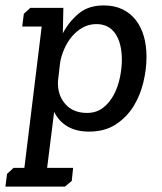

<svg xmlns="http://www.w3.org/2000/svg" viewBox="-55 -476 599 709"><path d="M210 192 185 213H-35L-29 166L-5 144H35L99 -378H27L33 -425L57 -447H179L177 -353Q199 -395 235 -425.5Q271 -456 328 -456Q367 -456 396.5 -442Q426 -428 446 -402.5Q466 -377 476 -342.5Q486 -308 486 -266Q486 -221 474.5 -172.5Q463 -124 438 -83.5Q413 -43 372.5 -16.5Q332 10 274 10Q227 10 194.5 -9Q162 -28 145 -63L119 144H215ZM266 -59Q301 -59 325.5 -78Q350 -97 365.5 -126.5Q381 -156 388 -190.5Q395 -225 395 -255Q395 -316 371 -351.5Q347 -387 301 -387Q273 -387 250 -374Q227 -361 210 -340.5Q193 -320 182 -294.5Q171 -269 167 -245L159 -176Q157 -125 186 -92Q215 -59 266 -59Z"/></svg>

Font: Zilla Slab Medium
Style: Regular
Weight: 500
Designer: Typotheque.com
Foundry: Typotheque type foundry
Version: Version 1.1; 2017